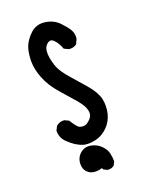

<svg xmlns="http://www.w3.org/2000/svg" viewBox="-158 -813 816 1032"><g transform="rotate(-20 250.0 -297.0)"><path d="M249 115.2Q230.5 121.1 212.9 121.1Q183.6 121.1 165 102.5L161.1 98.6Q147.5 82 147.5 56.6Q147.5 18.6 175.8 -4.9Q195.3 -20.5 218.8 -20.5Q226.6 -20.5 236.3 -18.6Q268.6 -11.7 290 9.8Q311.5 31.2 317.4 54.2Q323.2 77.1 323.2 101.6V103.5L313.5 123Q300.8 134.8 282.2 134.8Q274.4 134.8 272.5 133.8L252.9 124ZM87.9 -155.3V-157.2L99.6 -180.7Q117.2 -196.3 138.7 -196.3Q146.5 -196.3 148.4 -195.3L170.9 -184.6Q198.2 -139.6 211.9 -134.8Q222.7 -130.9 230.5 -130.9Q238.3 -130.9 241.2 -131.8Q254.9 -133.8 274.4 -154.3Q288.1 -168.9 288.1 -187.5Q288.1 -220.7 249 -266.6Q215.8 -304.7 172.9 -353.5Q129.9 -402.3 108.9 -455.1Q87.9 -507.8 87.9 -553.7Q87.9 -557.6 87.9 -561.5Q89.8 -609.4 101.6 -638.7Q115.2 -671.9 146.5 -701.2Q174.8 -727.5 212.9 -727.5Q220.7 -727.5 228.5 -726.6Q276.4 -719.7 305.7 -690.4Q333 -662.1 346.2 -641.6Q359.4 -621.1 359.4 -597.7Q359.4 -585.9 357.4 -582L346.7 -559.6L345.7 -557.6Q331.1 -545.9 309.6 -545.9Q301.8 -545.9 299.8 -546.9L275.4 -558.6Q262.7 -593.8 243.2 -613.3Q232.4 -624 223.6 -624Q217.8 -624 211.4 -620.6Q205.1 -617.2 199.2 -610.4Q184.6 -596.7 184.6 -566.4Q184.6 -541 193.4 -509.8Q197.3 -494.1 204.1 -478.5Q217.8 -447.3 253.4 -407.2Q289.1 -367.2 329.1 -320.3Q369.1 -273.4 378.9 -232.4Q382.8 -213.9 382.8 -194.3Q382.8 -171.9 377.9 -150.4Q367.2 -107.4 338.9 -79.1Q310.5 -50.8 278.3 -41Q252.9 -33.2 224.6 -33.2Q208 -33.2 195.3 -37.6Q182.6 -42 173.3 -46.9Q164.1 -51.8 154.3 -57.6Q133.8 -71.3 113.3 -91.8Q87.9 -118.2 87.9 -155.3Z"/></g></svg>

Font: JasonHandwriting2
Style: SemiBold
Weight: 600
Version: Version 1.04.7